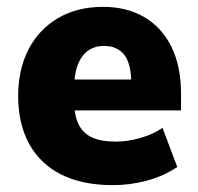

<svg xmlns="http://www.w3.org/2000/svg" viewBox="-20 -529 578 560"><path d="M310 11Q220 11 158.5 -20Q97 -51 65 -109.5Q33 -168 33 -249Q33 -326 63 -384.5Q93 -443 149 -476Q205 -509 280 -509Q350 -509 401 -479Q452 -449 480 -392.5Q508 -336 508 -255V-207H178V-297H376L363 -283Q363 -343 342.5 -369Q322 -395 284 -395Q256 -395 236.5 -381Q217 -367 206.5 -339Q196 -311 196 -267V-238Q196 -195 208.5 -168Q221 -141 247.5 -128.5Q274 -116 318 -116Q352 -116 389 -126.5Q426 -137 454 -156L497 -42Q457 -15 408 -2Q359 11 310 11Z"/></svg>

Font: Nunito Sans 10pt SemiCondensed Black
Style: Regular
Weight: 900
Width: 4
Designer: Vernon Adams
Foundry: Vernon Adams
Version: Version 3.101;gftools[0.9.27]